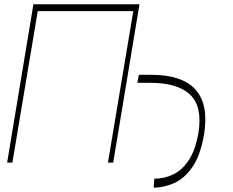

<svg xmlns="http://www.w3.org/2000/svg" viewBox="-20 -747 1071 882"><path d="M620.7 -727.3 500 0H475.9L592.3 -696H153.4L36.9 0H12.8L133.5 -727.3ZM610.8 -366.5 617.9 -403.4H676.1Q960.6 -402.3 917.6 -130.7Q900.9 -33 864 20.2Q827.1 73.5 780 94.1Q733 114.7 686.1 115.1L688.9 73.9Q734.4 73.9 775.6 54.3Q816.8 34.8 847.5 -11.7Q878.2 -58.2 892 -139.2Q910.2 -258.9 852.8 -312.7Q795.5 -366.5 670.5 -366.5Z"/></svg>

Font: Inter Thin  BETA
Style: Italic
Weight: 100
Italic angle: -9.39999°
Designer: Rasmus Andersson
Foundry: rsms
Version: Version 3.011;git-f93a4a705